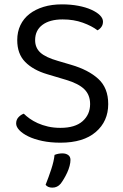

<svg xmlns="http://www.w3.org/2000/svg" viewBox="-20 -641 563 880"><path d="M257 -55Q324 -55 358.5 -85.5Q393 -116 393 -164Q393 -206 366.5 -232Q340 -258 283 -275L196 -301Q132 -320 95.5 -357Q59 -394 59 -457Q59 -495 73.5 -525.5Q88 -556 115 -577Q142 -598 179.5 -609.5Q217 -621 264 -621Q304 -621 338.5 -614.5Q373 -608 398.5 -596.5Q424 -585 438 -571Q452 -557 452 -542Q452 -528 445 -518Q438 -508 427 -502Q401 -522 359.5 -537Q318 -552 267 -552Q208 -552 174.5 -527Q141 -502 141 -457Q141 -422 165 -400Q189 -378 245 -362L306 -344Q385 -321 430.5 -279.5Q476 -238 476 -164Q476 -85 419 -36Q362 13 257 13Q211 13 173.5 5Q136 -3 109.5 -16Q83 -29 68.5 -44.5Q54 -60 54 -75Q54 -92 64.5 -103.5Q75 -115 89 -120Q100 -109 116 -97.5Q132 -86 153 -76.5Q174 -67 200 -61Q226 -55 257 -55ZM258 201Q243 219 220 219Q199 219 189 206Q203 171 215 134.5Q227 98 230 69Q247 62 266 62Q282 62 292.5 69.5Q303 77 303 92Q303 104 299 119.5Q295 135 288 150Q281 165 273 178.5Q265 192 258 201Z"/></svg>

Font: Baloo Da 2
Style: Regular
Weight: 400
Designer: Noopur Datye, Sulekha Rajkumar and Ek Type
Foundry: Ek Type
Version: Version 1.640;hotconv 1.0.111;makeotfexe 2.5.65597; ttfautoh